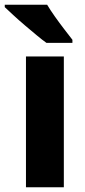

<svg xmlns="http://www.w3.org/2000/svg" viewBox="-42 -786 355 806"><path d="M226 0H67V-549H226ZM156 -766Q169 -744 188.5 -716.5Q208 -689 228 -663Q248 -637 262 -619V-606H153Q136 -618 112 -638Q88 -658 62 -680Q36 -702 14 -722.5Q-8 -743 -22 -756V-766Z"/></svg>

Font: Noto Sans Gujarati SemiCondensed ExtraBold
Style: Regular
Weight: 800
Width: 4
Designer: Jelle Bosma - Monotype Design Team, Universal Thirst
Foundry: Monotype Imaging Inc.
Version: Version 2.106; ttfautohint (v1.8.4.7-5d5b)